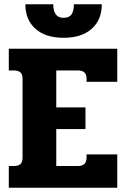

<svg xmlns="http://www.w3.org/2000/svg" viewBox="-20 -874 587 894"><path d="M98 -854H228Q228 -791 276 -791Q302 -791 313 -807Q324 -823 324 -854H454Q454 -782 407 -740Q360 -698 276 -698Q192 -698 145 -740Q98 -782 98 -854ZM21 -101H45Q66 -101 75.5 -110.5Q85 -120 85 -140V-509Q85 -546 45 -546H21V-647H526V-493H383V-508Q383 -546 343 -546H242V-374H378V-273H242V-101H343Q383 -101 383 -140V-155H526V0H21Z"/></svg>

Font: Pridi SemiBold
Style: Regular
Weight: 600
Designer: Katatrad Team
Foundry: CadsonDemak
Version: Version 1.001